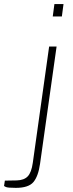

<svg xmlns="http://www.w3.org/2000/svg" viewBox="-108 -742 352 928"><path d="M-31.5 166Q-72 166 -80.2 161.5Q-88.5 157 -88.5 157L-84.5 131L-27 130Q8.5 129 26.2 110.2Q44 91.5 50.5 45L129.5 -517H165.5L85.5 50Q77 110 53.5 138Q30 166 -31.5 166ZM147 -662.5 155 -722.5H199L191 -662.5Z"/></svg>

Font: Public Sans Thin
Style: Italic
Weight: 100
Italic angle: -8°
Designer: The Public Sans project authors (U.S. Web Design System). Libre Franklin designed by Pablo Impallari and Rodrigo Fuenzal
Version: Version 2.000